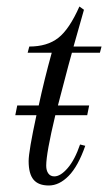

<svg xmlns="http://www.w3.org/2000/svg" viewBox="-20 -558 344 590"><path d="M201 -396 190 -356 158 -234H254L248 -204H150Q122 -87 122 -49Q122 -34 128.5 -25Q135 -16 147 -16Q166 -16 188 -41.5Q210 -67 226 -114L242 -110Q220 -47 191 -17.5Q162 12 130 12Q98 12 83 -6Q68 -24 68 -63Q68 -93 92 -204H27L33 -234H99Q116 -313 139 -396H65L70 -415Q125 -415 159 -441.5Q193 -468 224 -538L238 -528L206 -415H292L287 -396Z"/></svg>

Font: Arapey
Style: Italic
Weight: 400
Italic angle: -12°
Designer: Eduardo Rodriguez Tunni
Foundry: Eduardo Rodriguez Tunni
Version: Version 3.000